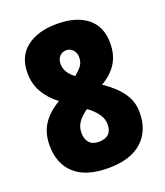

<svg xmlns="http://www.w3.org/2000/svg" viewBox="-135 -817 793 920"><g transform="rotate(-20 261.0 -357.0)"><path d="M262 -724Q361 -724 416.5 -679.5Q472 -635 472 -550Q472 -491 445.5 -448.5Q419 -406 367 -376Q427 -336 459 -291.5Q491 -247 491 -190Q491 -97 432 -43.5Q373 10 260 10Q146 10 88.5 -42.5Q31 -95 31 -188Q31 -250 59.5 -294.5Q88 -339 146 -373Q99 -409 74.5 -452.5Q50 -496 50 -551Q50 -635 107.5 -679.5Q165 -724 262 -724ZM262 -590Q241 -590 227.5 -575.5Q214 -561 214 -537Q214 -493 260 -459Q284 -478 296.5 -495Q309 -512 309 -537Q309 -561 295 -575.5Q281 -590 262 -590ZM195 -193Q195 -161 211 -142.5Q227 -124 259 -124Q327 -124 327 -189Q327 -215 312.5 -237.5Q298 -260 270 -283L259 -291Q227 -269 211 -245.5Q195 -222 195 -193Z"/></g></svg>

Font: Noto Sans Myanmar Condensed Black
Style: Regular
Weight: 900
Width: 3
Designer: Monotype Design Team
Foundry: Monotype Imaging Inc.
Version: Version 2.107; ttfautohint (v1.8.4.7-5d5b)